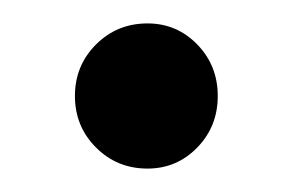

<svg xmlns="http://www.w3.org/2000/svg" viewBox="-20 -138 250 164"><path d="M106 6Q80 6 62 -12Q44 -30 44 -56Q44 -82 62 -100Q80 -118 106 -118Q131 -118 148.5 -100Q166 -82 166 -56Q166 -30 148.5 -12Q131 6 106 6Z"/></svg>

Font: Fz Poppins
Style: Regular
Weight: 400
Designer: Ninad Kale (Devanagari), Jonny Pinhorn (Latin)
Foundry: Indian Type Foundry
Version: Vit hóa bi Vntype.Com & FontZin.Com